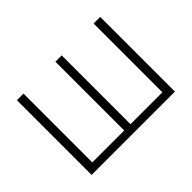

<svg xmlns="http://www.w3.org/2000/svg" viewBox="-104 -732 945 945"><g transform="rotate(-45 368.0 -260.0)"><path d="M658 0H78V-520H124V-41H346V-520H390V-41H612V-520H658Z"/></g></svg>

Font: Mplus 1p Light
Style: Regular
Weight: 300
Version: Version 1.061